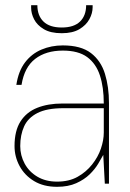

<svg xmlns="http://www.w3.org/2000/svg" viewBox="-20 -708 500 740"><path d="M200 12Q148 12 111.5 -10Q75 -32 55.5 -68Q36 -104 36 -145Q36 -204 59 -240Q82 -276 123.5 -292.5Q165 -309 220 -309H380Q380 -372 365 -417.5Q350 -463 316 -488Q282 -513 222 -513Q157 -513 115.5 -481Q74 -449 63 -381H43Q51 -434 76.5 -467.5Q102 -501 140 -517Q178 -533 222 -533Q292 -533 330.5 -503.5Q369 -474 384.5 -423.5Q400 -373 400 -311V0H384L378 -111Q371 -98 358.5 -77Q346 -56 325.5 -36Q305 -16 274 -2Q243 12 200 12ZM200 -8Q246 -8 279 -26.5Q312 -45 335 -74Q358 -103 369 -135.5Q380 -168 380 -197V-291H224Q161 -291 124.5 -272.5Q88 -254 73 -221Q58 -188 58 -145Q58 -109 75 -77.5Q92 -46 124 -27Q156 -8 200 -8ZM218 -580Q175 -580 149 -595.5Q123 -611 111.5 -633.5Q100 -656 100 -678V-688H124Q124 -648 147.5 -625Q171 -602 218 -602Q265 -602 288.5 -625Q312 -648 312 -688H337V-680Q337 -657 324.5 -634Q312 -611 286 -595.5Q260 -580 218 -580Z"/></svg>

Font: DM Sans 10pt Thin
Style: Regular
Weight: 250
Version: Version 4.004;gftools[0.9.30]